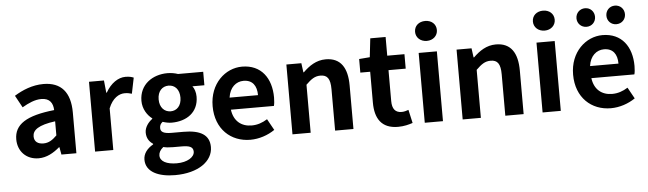

<svg xmlns="http://www.w3.org/2000/svg" viewBox="-58 -1050 5181 1534"><g transform="rotate(-5 2532.5 -283.5)"><path d="M217 14C281 14 337 -18 386 -60H389L400 0H520V-327C520 -489 447 -574 305 -574C217 -574 137 -541 71 -500L124 -403C176 -433 226 -456 278 -456C347 -456 371 -414 373 -359C148 -335 51 -272 51 -152C51 -57 117 14 217 14ZM265 -101C222 -101 191 -120 191 -164C191 -214 237 -251 373 -269V-156C338 -121 307 -101 265 -101Z M670 0H816V-334C848 -415 901 -444 945 -444C968 -444 984 -441 1003 -435L1029 -562C1012 -569 994 -574 963 -574C905 -574 845 -534 804 -461H800L790 -560H670Z M1291 243C1478 243 1595 157 1595 44C1595 -54 1522 -96 1387 -96H1292C1226 -96 1204 -112 1204 -142C1204 -164 1212 -177 1228 -190C1252 -182 1278 -177 1300 -177C1420 -177 1516 -241 1516 -367C1516 -402 1505 -433 1490 -452H1586V-560H1384C1361 -568 1331 -574 1300 -574C1181 -574 1074 -503 1074 -371C1074 -306 1110 -253 1148 -225V-221C1115 -197 1086 -158 1086 -116C1086 -70 1108 -41 1137 -22V-17C1086 12 1057 52 1057 99C1057 198 1159 243 1291 243ZM1300 -268C1251 -268 1212 -305 1212 -371C1212 -437 1250 -474 1300 -474C1350 -474 1387 -437 1387 -371C1387 -305 1349 -268 1300 -268ZM1313 150C1231 150 1179 123 1179 76C1179 53 1191 31 1216 11C1236 16 1260 19 1294 19H1362C1422 19 1455 29 1455 69C1455 113 1397 150 1313 150Z M1915 14C1985 14 2056 -10 2111 -48L2061 -138C2021 -113 1981 -99 1935 -99C1852 -99 1792 -147 1780 -239H2125C2129 -252 2132 -279 2132 -306C2132 -461 2052 -574 1898 -574C1764 -574 1637 -461 1637 -279C1637 -95 1759 14 1915 14ZM1778 -336C1789 -418 1841 -460 1900 -460C1972 -460 2006 -412 2006 -336Z M2253 0H2399V-385C2441 -426 2470 -448 2516 -448C2571 -448 2595 -417 2595 -331V0H2742V-349C2742 -490 2690 -574 2569 -574C2493 -574 2436 -534 2387 -486H2383L2373 -560H2253Z M3099 14C3148 14 3187 3 3217 -7L3193 -114C3178 -108 3156 -102 3138 -102C3088 -102 3062 -132 3062 -196V-444H3200V-560H3062V-710H2939L2922 -560L2836 -553V-444H2915V-196C2915 -70 2966 14 3099 14Z M3314 0H3460V-560H3314ZM3388 -650C3438 -650 3475 -684 3475 -730C3475 -778 3438 -810 3388 -810C3337 -810 3300 -778 3300 -730C3300 -684 3337 -650 3388 -650Z M3618 0H3764V-385C3806 -426 3835 -448 3881 -448C3936 -448 3960 -417 3960 -331V0H4107V-349C4107 -490 4055 -574 3934 -574C3858 -574 3801 -534 3752 -486H3748L3738 -560H3618Z M4259 0H4405V-560H4259ZM4333 -650C4383 -650 4420 -684 4420 -730C4420 -778 4383 -810 4333 -810C4282 -810 4245 -778 4245 -730C4245 -684 4282 -650 4333 -650Z M4806 14C4876 14 4947 -10 5002 -48L4952 -138C4912 -113 4872 -99 4826 -99C4743 -99 4683 -147 4671 -239H5016C5020 -252 5023 -279 5023 -306C5023 -461 4943 -574 4789 -574C4655 -574 4528 -461 4528 -279C4528 -95 4650 14 4806 14ZM4669 -336C4680 -418 4732 -460 4791 -460C4863 -460 4897 -412 4897 -336ZM4669 -651C4712 -651 4743 -684 4743 -725C4743 -767 4712 -800 4669 -800C4626 -800 4594 -767 4594 -725C4594 -684 4626 -651 4669 -651ZM4908 -651C4952 -651 4983 -684 4983 -725C4983 -767 4952 -800 4908 -800C4865 -800 4834 -767 4834 -725C4834 -684 4865 -651 4908 -651Z"/></g></svg>

Font: Noto Sans Japanese Bold
Style: Bold
Weight: 700
Designer: Ryoko NISHIZUKA (kana & ideographs); Paul D. Hunt (Latin, Greek & Cyrillic); Wenlong ZHANG (bopomofo); Sandoll Communica
Foundry: Adobe Systems Incorporated
Version: Version 1.000;PS 1;hotconv 1.0.78;makeotf.lib2.5.61930